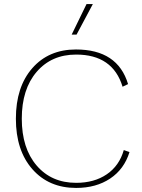

<svg xmlns="http://www.w3.org/2000/svg" viewBox="-20 -913 696 943"><path d="M405 -893H436L356 -743H332ZM616 -166Q590 -82 521 -36Q452 10 354 10Q220 10 139 -82Q58 -174 58 -330Q58 -486 138.5 -578Q219 -670 353 -670Q558 -670 609 -500L582 -487Q534 -645 354 -645Q233 -645 160 -560Q87 -475 87 -330Q87 -185 160 -100Q233 -15 354 -15Q443 -15 504.5 -57Q566 -99 588 -176Z"/></svg>

Font: Elaine Sans ExtraLight
Style: Regular
Weight: 275
Designer: Wei Huang
Foundry: Wei Huang
Version: Version 2.001;December 24, 2019;FontCreator 12.0.0.2547 64-b